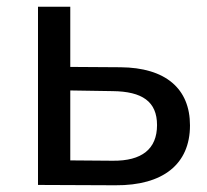

<svg xmlns="http://www.w3.org/2000/svg" viewBox="-20 -550 615 571"><path d="M338 -350 189 -351V-530H93V0L323 1C465 2 545 -62 545 -177C545 -286 473 -349 338 -350ZM315 -72 189 -73V-281L315 -279C403 -278 447 -248 447 -178C447 -107 402 -71 315 -72Z"/></svg>

Font: AWKNG-Font Medium
Style: Regular
Weight: 500
Designer: Awakening Church
Foundry: Awakening Church
Version: Version 1.700;PS 001.700;hotconv 1.0.88;makeotf.lib2.5.64775